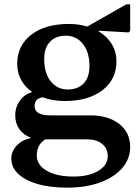

<svg xmlns="http://www.w3.org/2000/svg" viewBox="-20 -611 636 882"><path d="M278 -147Q222 -147 176 -164Q139 -159 139 -123Q139 -81 212 -81H394Q478 -81 528 -41.5Q578 -2 578 64Q578 119 541.5 161Q505 203 440 227Q375 251 290 251Q172 251 102 214.5Q32 178 32 117Q32 84 57 57.5Q82 31 120 24V21Q88 9 69 -17.5Q50 -44 50 -81Q50 -120 72 -149.5Q94 -179 128 -188Q95 -211 77 -244Q59 -277 59 -318Q59 -401 123 -451Q187 -501 296 -501Q341 -501 381 -489L560 -591H578V-469L571 -462L433 -470V-467Q472 -444 493.5 -408.5Q515 -373 515 -330Q515 -246 450.5 -196.5Q386 -147 278 -147ZM292 -200Q338 -200 364.5 -228Q391 -256 391 -307Q391 -371 361 -409Q331 -447 282 -447Q236 -447 209.5 -419Q183 -391 183 -340Q183 -276 212.5 -238Q242 -200 292 -200ZM149 104Q149 147 195 173.5Q241 200 318 200Q388 200 431.5 174Q475 148 475 106Q475 71 449 50Q423 29 379 29H189Q149 52 149 104Z"/></svg>

Font: Platypi Medium
Style: Regular
Weight: 500
Designer: David Sargent
Foundry: Bolt Cutter Type
Version: Version 1.200; ttfautohint (v1.8.4.7-5d5b)